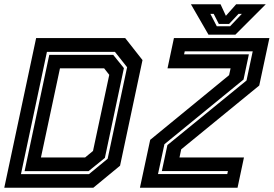

<svg xmlns="http://www.w3.org/2000/svg" viewBox="-32 -878 1280 898"><path d="M-12 0 137 -700H553.5L634.5 -597L529.5 -103L404.5 0ZM159.5 -141.5H366L403 -172L479 -528L455 -558.5H248.5ZM66 -63.5H384L471.5 -135.5L562.5 -563.5L505.5 -635.5H187.5ZM83 -77.5 198.5 -621.5H497.5L547.5 -559.5L458.5 -139.5L382 -77.5ZM707 -64H1031L1034 -78H725L751 -199.5L1121 -501.5L1150 -638H832L829 -624H1132L1107 -506L737 -203.5ZM622.5 0 670.5 -224 1039.5 -526.5 1046.5 -558.5H751.5L781.5 -700H1228L1180.5 -478L815.5 -179.5L807.5 -141.5H1109L1079 0ZM943 -716 861 -858H999.5L1024.5 -804L1072.5 -858H1211L1069 -716ZM982 -755H1044L1099 -813H1083.5L1039.5 -766H991.5L967.5 -813H952Z"/></svg>

Font: Tourney Thin
Style: Bold Italic
Weight: 700
Italic angle: -12°
Version: Version 1.015